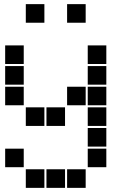

<svg xmlns="http://www.w3.org/2000/svg" viewBox="-20 -715 640 930"><path d="M106 -695Q105 -695 105 -695Q105 -695 105 -694V-606Q105 -605 105 -605Q105 -605 106 -605H194Q195 -605 195 -605Q195 -605 195 -606V-694Q195 -695 195 -695Q195 -695 194 -695ZM306 -695Q305 -695 305 -695Q305 -695 305 -694V-606Q305 -605 305 -605Q305 -605 306 -605H394Q395 -605 395 -605Q395 -605 395 -606V-694Q395 -695 395 -695Q395 -695 394 -695ZM6 -495Q5 -495 5 -495Q5 -495 5 -494V-406Q5 -405 5 -405Q5 -405 6 -405H94Q95 -405 95 -405Q95 -405 95 -406V-494Q95 -495 95 -495Q95 -495 94 -495ZM406 -495Q405 -495 405 -495Q405 -495 405 -494V-406Q405 -405 405 -405Q405 -405 406 -405H494Q495 -405 495 -405Q495 -405 495 -406V-494Q495 -495 495 -495Q495 -495 494 -495ZM6 -395Q5 -395 5 -395Q5 -395 5 -394V-306Q5 -305 5 -305Q5 -305 6 -305H94Q95 -305 95 -305Q95 -305 95 -306V-394Q95 -395 95 -395Q95 -395 94 -395ZM406 -395Q405 -395 405 -395Q405 -395 405 -394V-306Q405 -305 405 -305Q405 -305 406 -305H494Q495 -305 495 -305Q495 -305 495 -306V-394Q495 -395 495 -395Q495 -395 494 -395ZM6 -295Q5 -295 5 -295Q5 -295 5 -294V-206Q5 -205 5 -205Q5 -205 6 -205H94Q95 -205 95 -205Q95 -205 95 -206V-294Q95 -295 95 -295Q95 -295 94 -295ZM306 -295Q305 -295 305 -295Q305 -295 305 -294V-206Q305 -205 305 -205Q305 -205 306 -205H394Q395 -205 395 -205Q395 -205 395 -206V-294Q395 -295 395 -295Q395 -295 394 -295ZM406 -295Q405 -295 405 -295Q405 -295 405 -294V-206Q405 -205 405 -205Q405 -205 406 -205H494Q495 -205 495 -205Q495 -205 495 -206V-294Q495 -295 495 -295Q495 -295 494 -295ZM106 -195Q105 -195 105 -195Q105 -195 105 -194V-106Q105 -105 105 -105Q105 -105 106 -105H194Q195 -105 195 -105Q195 -105 195 -106V-194Q195 -195 195 -195Q195 -195 194 -195ZM206 -195Q205 -195 205 -195Q205 -195 205 -194V-106Q205 -105 205 -105Q205 -105 206 -105H294Q295 -105 295 -105Q295 -105 295 -106V-194Q295 -195 295 -195Q295 -195 294 -195ZM406 -195Q405 -195 405 -195Q405 -195 405 -194V-106Q405 -105 405 -105Q405 -105 406 -105H494Q495 -105 495 -105Q495 -105 495 -106V-194Q495 -195 495 -195Q495 -195 494 -195ZM406 -95Q405 -95 405 -95Q405 -95 405 -94V-6Q405 -5 405 -5Q405 -5 406 -5H494Q495 -5 495 -5Q495 -5 495 -6V-94Q495 -95 495 -95Q495 -95 494 -95ZM6 5Q5 5 5 5Q5 5 5 6V94Q5 95 5 95Q5 95 6 95H94Q95 95 95 95Q95 95 95 94V6Q95 5 95 5Q95 5 94 5ZM406 5Q405 5 405 5Q405 5 405 6V94Q405 95 405 95Q405 95 406 95H494Q495 95 495 95Q495 95 495 94V6Q495 5 495 5Q495 5 494 5ZM106 105Q105 105 105 105Q105 105 105 106V194Q105 195 105 195Q105 195 106 195H194Q195 195 195 195Q195 195 195 194V106Q195 105 195 105Q195 105 194 105ZM206 105Q205 105 205 105Q205 105 205 106V194Q205 195 205 195Q205 195 206 195H294Q295 195 295 195Q295 195 295 194V106Q295 105 295 105Q295 105 294 105ZM306 105Q305 105 305 105Q305 105 305 106V194Q305 195 305 195Q305 195 306 195H394Q395 195 395 195Q395 195 395 194V106Q395 105 395 105Q395 105 394 105Z"/></svg>

Font: Doto Black
Style: Regular
Weight: 900
Monospace: yes
Version: Version 1.000